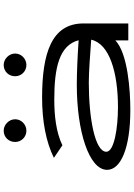

<svg xmlns="http://www.w3.org/2000/svg" viewBox="137 -852 726 1040"><g transform="rotate(-90 500.0 -332.0)"><path d="M312 -552C345 -552 374 -579 374 -613C374 -646 345 -675 312 -675C277 -675 251 -648 251 -613C251 -579 278 -552 312 -552ZM668 -552C701 -552 730 -579 730 -613C730 -646 701 -675 668 -675C633 -675 607 -648 607 -613C607 -579 634 -552 668 -552ZM425 11C531 11 731 -3 801 -70V0H893V-243C893 -415 733 -467 491 -467C365 -467 251 -446 165 -403L233 -357C303 -391 393 -401 481 -401C656 -401 775 -373 802 -269C720 -275 624 -279 561 -279C309 -279 100 -213 100 -115C100 -41 217 11 425 11ZM198 -119C198 -181 381 -214 573 -214C635 -214 733 -206 805 -201C783 -102 628 -56 439 -56C329 -56 198 -76 198 -119Z"/></g></svg>

Font: Inconsolata UltraExpanded
Style: Regular
Weight: 400
Width: 9
Monospace: yes
Designer: Raph Levien, Cyreal, Brenton Simpson
Foundry: Raph Levien, Cyreal, Google
Version: Version 3.100